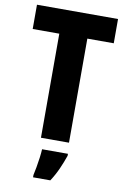

<svg xmlns="http://www.w3.org/2000/svg" viewBox="-101 -772 687 1052"><g transform="rotate(10 243.0 -246.5)"><path d="M321 0H165V-579H17V-714H468V-579H321ZM326 72Q313 110 296 148Q279 186 256 221H160V208Q164 190 169 163Q174 136 177.5 108.5Q181 81 182 61H326Z"/></g></svg>

Font: Noto Sans Armenian Condensed ExtraBold
Style: Regular
Weight: 800
Width: 3
Designer: Monotype Design Team
Foundry: Monotype Imaging Inc.
Version: Version 2.008; ttfautohint (v1.8.4.7-5d5b)